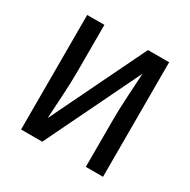

<svg xmlns="http://www.w3.org/2000/svg" viewBox="-124 -637 748 755"><g transform="rotate(30 250.0 -260.0)"><path d="M64 0V-520H142V-312Q142 -257 138.5 -202Q135 -147 132 -91L340 -520H436V0H358V-208Q358 -263 361.5 -318Q365 -373 368 -429L160 0Z"/></g></svg>

Font: Iosevka Custom
Style: Regular
Weight: 400
Monospace: yes
Designer: Belleve Invis
Foundry: Belleve Invis
Version: Version 32.5.0; ttfautohint (v1.8.4)